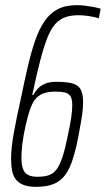

<svg xmlns="http://www.w3.org/2000/svg" viewBox="-20 -716 410 744"><path d="M120 8Q90 8 71 0.5Q52 -7 41.5 -20.5Q31 -34 27 -54.5Q23 -75 23 -101Q23 -142 33.5 -200.5Q44 -259 61 -335Q75 -403 88 -459Q101 -515 116.5 -559.5Q132 -604 153 -634.5Q174 -665 204 -680.5Q234 -696 278 -696Q293 -696 309.5 -694Q326 -692 342 -689Q358 -686 370 -682L363 -645Q348 -650 326 -653.5Q304 -657 284 -657Q254 -657 232 -649Q210 -641 193 -621.5Q176 -602 162.5 -567Q149 -532 135 -478Q121 -424 105 -348H109Q116 -361 126.5 -372.5Q137 -384 154 -391.5Q171 -399 198 -399Q233 -399 256.5 -394Q280 -389 291 -372Q302 -355 302 -320Q302 -300 298.5 -273.5Q295 -247 288 -211Q277 -148 264 -105.5Q251 -63 233 -38.5Q215 -14 188 -3Q161 8 120 8ZM125 -31Q151 -31 169 -37Q187 -43 199.5 -60Q212 -77 222.5 -109Q233 -141 243 -192Q252 -233 256 -261Q260 -289 260 -308Q260 -332 253 -343Q246 -354 231.5 -357.5Q217 -361 195 -361Q166 -361 147 -353.5Q128 -346 116 -330.5Q104 -315 95.5 -289.5Q87 -264 79 -228Q70 -188 66.5 -157.5Q63 -127 63 -105Q63 -77 69.5 -60.5Q76 -44 90 -37.5Q104 -31 125 -31Z"/></svg>

Font: Saira UltraCondensed ExtraLight
Style: Italic
Weight: 250
Width: 1
Italic angle: -12°
Designer: Hector Gatti with collaboration of the Omnibus-Type team
Foundry: Omnibus-Type
Version: Version 1.101